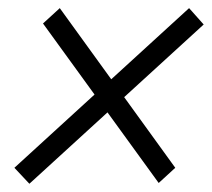

<svg xmlns="http://www.w3.org/2000/svg" viewBox="-20 -543 524 475"><path d="M52.7 -88.4 15.6 -127.9 447.8 -522.9 483.9 -482.4ZM372.6 -90.3 86.4 -484.9 127.9 -522.9 413.6 -127.9Z"/></svg>

Font: Reddit Sans Light
Style: Italic
Weight: 300
Italic angle: -11.25°
Designer: Stephen Hutchings
Version: Version 1.013